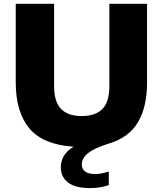

<svg xmlns="http://www.w3.org/2000/svg" viewBox="-20 -760 852 1006"><path d="M452 225.5Q374 225.5 336.2 196Q298.5 166.5 298.5 116.5Q298.5 86.5 313.5 59Q328.5 31.5 365 8.5Q206 -1.5 134.2 -87Q62.5 -172.5 62.5 -327.5V-740H263.5V-309.5Q263.5 -226.5 299.8 -189.2Q336 -152 408 -152Q480.5 -152 516.8 -189.2Q553 -226.5 553 -309.5V-740H750.5V-327.5Q750.5 -201.5 703.8 -121.2Q657 -41 555.5 -9.5Q496.5 9 464.8 27Q433 45 420.8 63.8Q408.5 82.5 408.5 102Q408.5 125 425.8 138.5Q443 152 481 152Q494.5 152 511.8 148.8Q529 145.5 550 138.5V210Q528.5 217 505 221.2Q481.5 225.5 452 225.5Z"/></svg>

Font: Encode Sans SmExp XBd
Style: Regular
Weight: 800
Width: 6
Designer: Multiple Designers
Foundry: Impallari Type
Version: Version 3.002; ttfautohint (v1.8.3) -l 8 -r 50 -G 200 -x 14 